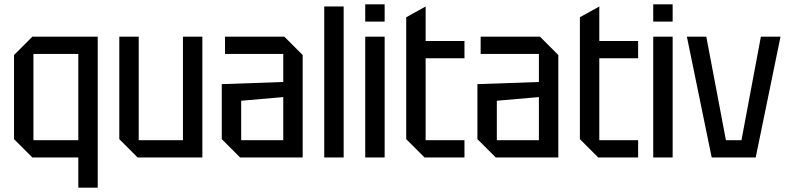

<svg xmlns="http://www.w3.org/2000/svg" viewBox="-20 -730 3653 890"><path d="M433 -560V140H343V0H130L45 -85V-475L130 -560ZM343 -480H135V-80H343Z M918 -560V0H618L533 -85V-560H623V-80H828V-560Z M1008 -85V-340L1293 -350V-480H1023V-560H1298L1383 -475V0H1093ZM1098 -263V-80H1293V-280Z M1483 0V-700H1573V0Z M1673 0V-560H1763V0ZM1673 -630V-710H1763V-630Z M1863 -650 1953 -700V-540H2133V-460H1953V-80H2133V0H1948L1863 -85Z M2193 -85V-340L2478 -350V-480H2208V-560H2483L2568 -475V0H2278ZM2283 -263V-80H2478V-280Z M2668 -650 2758 -700V-540H2938V-460H2758V-80H2938V0H2753L2668 -85Z M3008 0V-560H3098V0ZM3008 -630V-710H3098V-630Z M3279 0 3164 -560H3254L3345 -80H3417L3507 -560H3598L3483 0Z"/></svg>

Font: Tektur SemiCondensed
Style: Regular
Weight: 400
Width: 4
Designer: Adam Jagosz
Foundry: Adam Jagosz
Version: Version 1.005;gftools[0.9.30]